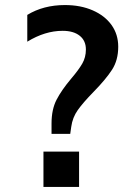

<svg xmlns="http://www.w3.org/2000/svg" viewBox="-20 -740 503 760"><path d="M237 -720Q299 -720 347 -699Q395 -678 421.5 -641Q448 -604 448 -555Q448 -502 423.5 -464Q399 -426 350 -376Q309 -334 288 -304.5Q267 -275 262 -238L258 -210H184V-251Q184 -307 204 -345.5Q224 -384 262 -429Q291 -463 305.5 -488Q320 -513 320 -544Q320 -579 295.5 -598.5Q271 -618 228 -618Q158 -618 88 -575V-681Q152 -720 237 -720ZM152 0V-140H293V0Z"/></svg>

Font: Muli-Bold
Style: Bold
Weight: 700
Version: Version 2.000